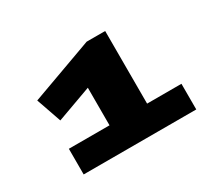

<svg xmlns="http://www.w3.org/2000/svg" viewBox="-132 -943 1313 1186"><g transform="rotate(-30 524.0 -350.5)"><path d="M161 0V-183H451V-451L203 -361L141 -539L587 -701H719V-183H964V0Z"/></g></svg>

Font: Georama ExtraExtended ExtraBold
Style: Regular
Weight: 800
Width: 8
Designer: Jean-Baptiste Levee
Foundry: Production Type
Version: Version 1.000